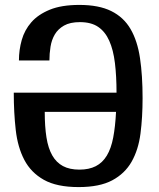

<svg xmlns="http://www.w3.org/2000/svg" viewBox="-20 -750 647 781"><path d="M303 -730Q382 -730 432.5 -705Q483 -680 511 -632Q539 -584 549.5 -513.5Q560 -443 560 -351Q560 -273 551.5 -207Q543 -141 515.5 -92.5Q488 -44 436.5 -16.5Q385 11 300 11Q211 11 158.5 -18.5Q106 -48 79 -99.5Q52 -151 44 -221.5Q36 -292 36 -373H454Q454 -440 447.5 -493.5Q441 -547 424.5 -584Q408 -621 379.5 -640.5Q351 -660 305 -660Q265 -660 240.5 -646Q216 -632 203 -610Q190 -588 185.5 -560Q181 -532 181 -504H57Q57 -547 68.5 -587.5Q80 -628 107.5 -659.5Q135 -691 182.5 -710.5Q230 -730 303 -730ZM303 -60Q342 -60 369.5 -74Q397 -88 414.5 -117Q432 -146 440.5 -190.5Q449 -235 452 -295H162Q162 -235 169 -191Q176 -147 192.5 -118Q209 -89 236 -74.5Q263 -60 303 -60Z"/></svg>

Font: Hermeneus One
Style: Regular
Weight: 400
Designer: Rodrigo Fuenzalida, Pablo Impallari
Foundry: Pablo Impallari, Rodrigo Fuenzalida
Version: Version 1.002; ttfautohint (v0.93) -l 8 -r 50 -G 200 -x 14 -